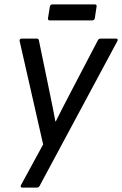

<svg xmlns="http://www.w3.org/2000/svg" viewBox="-20 -662 552 867"><path d="M205.1 -569.8Q195.3 -569.8 196.8 -580.1L205.1 -631.8Q207 -642.1 216.8 -642.1H408.2Q418 -642.1 416 -631.8L408.2 -580.1Q406.2 -569.8 396 -569.8ZM80.1 185.1Q75.2 185.1 73.7 181.4Q72.3 177.7 75.2 172.9L174.8 -9.8L68.8 -476.1Q67.4 -481 70.1 -484.4Q72.8 -487.8 78.1 -487.8H146Q154.3 -487.8 155.8 -479L202.1 -254.9Q223.6 -151.4 230 -113.8H231.9Q261.2 -172.9 303.2 -252.9L421.9 -480Q425.8 -487.8 435.1 -487.8H503.9Q509.3 -487.8 511 -484.6Q512.7 -481.4 509.8 -476.1L159.2 176.8Q155.3 185.1 146 185.1Z"/></svg>

Font: Sofia Sans
Style: Italic
Weight: 400
Italic angle: -9°
Designer: Botio Nikoltchev, Ani Petrova
Foundry: lettersoup
Version: Version 4.100